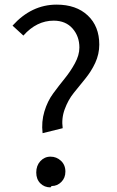

<svg xmlns="http://www.w3.org/2000/svg" viewBox="-20 -770 507 830"><path d="M251 -215.8C247.1 -244.1 250 -271.5 259.8 -297.9C269.5 -324.2 282.2 -347.7 298.8 -368.2C315.4 -388.7 332 -409.2 348.6 -429.7C365.2 -450.2 379.9 -472.7 391.6 -498C403.3 -523.4 409.2 -549.8 409.2 -577.1C409.2 -629.9 392.6 -671.9 359.4 -703.1C326.2 -734.4 281.2 -750 224.6 -750C152.3 -750 88.9 -719.7 34.2 -659.2L81.1 -616.2C119.1 -659.2 163.1 -680.7 211.9 -680.7C247.1 -680.7 274.4 -668.9 293.9 -646.5C313.5 -624 323.2 -596.7 323.2 -564.5C323.2 -542 316.4 -519.5 303.7 -496.1C291 -472.7 276.4 -451.2 259.8 -430.7C243.2 -410.2 226.6 -388.7 210 -366.2C193.4 -343.8 180.7 -317.4 171.9 -288.1C163.1 -258.8 160.2 -227.5 164.1 -194.3ZM203.1 34.2C219.7 34.2 233.4 28.3 245.1 16.6C256.8 4.9 262.7 -9.8 262.7 -28.3C262.7 -47.9 255.9 -63.5 243.2 -75.2C230.5 -86.9 215.8 -92.8 198.2 -92.8C180.7 -92.8 166 -85.9 154.3 -73.2C142.6 -60.5 136.7 -43.9 136.7 -24.4C136.7 -4.9 142.6 10.7 154.3 22.5C166 34.2 180.7 40 198.2 40Z"/></svg>

Font: Gen Shin Gothic P Normal
Style: Regular
Weight: 300
Designer: [Source Han Sans]
Ryoko NISHIZUKA  (kana & ideographs); Paul D. Hunt (Latin, Greek & Cyrillic); Wenlong ZHANG  (bopomofo
Version: Version 1.002.20150607